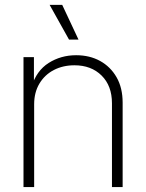

<svg xmlns="http://www.w3.org/2000/svg" viewBox="-20 -762 595 782"><path d="M119.1 -337.4V0H75.7V-529.3H118.2V-408.2H108.4Q128.4 -474.1 178.2 -505.6Q228 -537.1 290 -537.1Q345.2 -537.1 387.7 -513.7Q430.2 -490.2 454.8 -447.3Q479.5 -404.3 479.5 -343.8V0H436V-341.3Q436 -412.6 393.8 -454.3Q351.6 -496.1 283.2 -496.1Q236.3 -496.1 199.2 -476.8Q162.1 -457.5 140.6 -421.6Q119.1 -385.7 119.1 -337.4ZM261.2 -600.6 182.1 -742.2H233.4L299.8 -600.6Z"/></svg>

Font: Inter 24pt ExtraLight
Style: Regular
Weight: 250
Designer: Rasmus Andersson
Foundry: rsms
Version: Version 4.001;git-66647c0bb